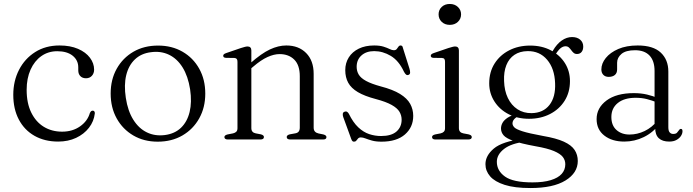

<svg xmlns="http://www.w3.org/2000/svg" viewBox="-20 -704 3495 969"><path d="M455 -352.5Q455 -334 443.8 -321.5Q432.5 -309 414 -309Q396 -309 385.5 -319.8Q375 -330.5 375 -349V-364Q375 -400 346.8 -422.8Q318.5 -445.5 269 -445.5Q223.5 -445.5 188.8 -421Q154 -396.5 134.2 -352.5Q114.5 -308.5 114.5 -250.5Q114.5 -183 137.8 -135.8Q161 -88.5 201.2 -64Q241.5 -39.5 293.5 -39.5Q346 -39.5 384 -66.2Q422 -93 433.5 -133.5Q437 -140.5 440.2 -143Q443.5 -145.5 448.5 -145.5Q454 -145.5 456.5 -141.2Q459 -137 458.5 -131.5Q454 -91.5 429 -59.2Q404 -27 364 -8.2Q324 10.5 273.5 10.5Q205.5 10.5 154.2 -18.5Q103 -47.5 75 -100.8Q47 -154 47 -225.5Q47 -295 76 -351.5Q105 -408 157.5 -441.2Q210 -474.5 280.5 -474.5Q334.5 -474.5 373.8 -457.5Q413 -440.5 434 -412.5Q455 -384.5 455 -352.5Z M778 -474Q847.5 -474 901.2 -443Q955 -412 985.5 -357.2Q1016 -302.5 1016 -231.5Q1016 -161.5 985.5 -106.8Q955 -52 901 -20.5Q847 11 776 11Q706.5 11 653 -20.2Q599.5 -51.5 569 -106.2Q538.5 -161 538.5 -232Q538.5 -302.5 569 -357Q599.5 -411.5 653.2 -442.8Q707 -474 778 -474ZM812.5 -22.5Q862 -29 893.5 -59.2Q925 -89.5 937 -139Q949 -188.5 939.5 -253Q929 -319.5 901.5 -363.8Q874 -408 832.8 -427.8Q791.5 -447.5 741.5 -440.5Q692.5 -434.5 660.8 -404.2Q629 -374 617 -324.5Q605 -275 615 -210Q625 -144 652.8 -99.8Q680.5 -55.5 721.5 -35.8Q762.5 -16 812.5 -22.5Z M1248.5 -449.5V-57.5Q1248.5 -46 1254.2 -39.5Q1260 -33 1270.5 -31L1296.5 -26Q1312 -22 1312 -12.5Q1312 0 1294 0H1130Q1121.5 0 1117 -3.2Q1112.5 -6.5 1112.5 -12Q1112.5 -17 1116.5 -20.2Q1120.5 -23.5 1128.5 -25.5L1156.5 -31Q1167 -33.5 1172.8 -39.5Q1178.5 -45.5 1178.5 -57V-392Q1178.5 -402 1174.8 -406.5Q1171 -411 1162.5 -411.5L1121 -412Q1113 -412.5 1109.8 -415.2Q1106.5 -418 1106.5 -422.5Q1106.5 -427 1110 -430.2Q1113.5 -433.5 1122.5 -436.5L1195.5 -461.5Q1208 -465.5 1216 -467.5Q1224 -469.5 1229.5 -469.5Q1239 -469.5 1243.8 -464.2Q1248.5 -459 1248.5 -449.5ZM1235.5 -349 1219.5 -364.5 1243.5 -385Q1299.5 -434.5 1342.2 -454.5Q1385 -474.5 1425 -474.5Q1487.5 -474.5 1525.2 -436.2Q1563 -398 1563 -331V-60Q1563 -47 1569.5 -40Q1576 -33 1587.5 -30.5L1612 -25.5Q1619.5 -23.5 1623.5 -20.2Q1627.5 -17 1627.5 -12Q1627.5 -6.5 1623.5 -3.2Q1619.5 0 1610.5 0H1445.5Q1427 0 1427 -12.5Q1427 -22 1442.5 -26L1470 -31Q1482 -33 1487.5 -40.2Q1493 -47.5 1493 -60V-319.5Q1493 -375.5 1465 -403.2Q1437 -431 1391 -431Q1363 -431 1330.2 -416.2Q1297.5 -401.5 1258.5 -368Z M1868.5 -446Q1828.5 -446 1804.2 -424.2Q1780 -402.5 1780 -367Q1780 -345 1790.5 -327.5Q1801 -310 1827.5 -295.5Q1854 -281 1901.5 -268Q1963 -252 1999 -229.8Q2035 -207.5 2050.2 -179.8Q2065.5 -152 2065.5 -119Q2065.5 -62 2023.8 -25.5Q1982 11 1905.5 11Q1877 11 1857.5 5.5Q1838 0 1824.8 -5.2Q1811.5 -10.5 1801.5 -10.5Q1792 -10.5 1787.2 -5Q1782.5 0.5 1778.2 5.8Q1774 11 1766.5 11Q1761.5 11 1758.5 8Q1755.5 5 1752.5 -3L1712 -114Q1709 -123.5 1710.2 -130.5Q1711.5 -137.5 1718.5 -140Q1725.5 -143 1731 -140Q1736.5 -137 1740.5 -130Q1762 -86 1788 -61.5Q1814 -37 1843.2 -27.2Q1872.5 -17.5 1903 -17.5Q1955 -17.5 1981 -40.2Q2007 -63 2007 -100Q2007 -121.5 1996 -140Q1985 -158.5 1956.5 -174.5Q1928 -190.5 1877 -204Q1820 -219 1786.2 -239Q1752.5 -259 1737.5 -286.2Q1722.5 -313.5 1722.5 -350Q1722.5 -386 1740.2 -414.2Q1758 -442.5 1790.8 -458.5Q1823.5 -474.5 1868.5 -474.5Q1897 -474.5 1915.8 -468.5Q1934.5 -462.5 1946.5 -456.5Q1958.5 -450.5 1967.5 -450.5Q1977.5 -450.5 1982.2 -456.5Q1987 -462.5 1991 -468.5Q1995 -474.5 2002 -474.5Q2006 -474.5 2009.2 -471.8Q2012.5 -469 2013.5 -462L2046.5 -357.5Q2050 -346 2049.8 -337.5Q2049.5 -329 2041.5 -326Q2034.5 -323.5 2029.2 -327.8Q2024 -332 2018.5 -342.5Q1992.5 -398 1952.2 -422Q1912 -446 1868.5 -446Z M2296 -449.5V-57.5Q2296 -46 2301.8 -39.5Q2307.5 -33 2318 -31L2344.5 -26Q2352.5 -24 2356.8 -20.8Q2361 -17.5 2361 -12Q2361 -6.5 2356.5 -3.2Q2352 0 2343 0H2177.5Q2169 0 2164.8 -3.2Q2160.5 -6.5 2160.5 -12Q2160.5 -17 2164.2 -20.2Q2168 -23.5 2176 -25.5L2204 -31Q2214.5 -33.5 2220.2 -39.5Q2226 -45.5 2226 -57V-392Q2226 -402 2222.5 -406.5Q2219 -411 2210 -411.5L2168.5 -412Q2160.5 -412.5 2157.2 -415.2Q2154 -418 2154 -422.5Q2154 -427 2157.5 -430.2Q2161 -433.5 2170 -436.5L2243 -461.5Q2256 -465.5 2264 -467.5Q2272 -469.5 2277 -469.5Q2286.5 -469.5 2291.2 -464.2Q2296 -459 2296 -449.5ZM2250 -578.5Q2225 -578.5 2209.2 -593.8Q2193.5 -609 2193.5 -631.5Q2193.5 -654 2209.2 -669Q2225 -684 2250 -684Q2275 -684 2291 -668.8Q2307 -653.5 2307 -631.5Q2307 -609 2291 -593.8Q2275 -578.5 2250 -578.5Z M2720 -18Q2649 -31 2616.5 -41.5Q2584 -52 2575.2 -61.8Q2566.5 -71.5 2566.5 -81Q2566.5 -93 2575.5 -103Q2584.5 -113 2606.5 -123.5L2590 -129.5Q2559 -121.5 2541.2 -109.5Q2523.5 -97.5 2516 -83.8Q2508.5 -70 2508.5 -55.5Q2508.5 -36.5 2521.5 -21.2Q2534.5 -6 2571.8 7.2Q2609 20.5 2682.5 34Q2743 44.5 2775.5 58.2Q2808 72 2820.5 88.2Q2833 104.5 2833 125Q2833 153 2814.8 173.5Q2796.5 194 2759.5 205.2Q2722.5 216.5 2667.5 216.5Q2570 216.5 2528.8 187.2Q2487.5 158 2487.5 112.5Q2487.5 76 2524.2 47.5Q2561 19 2633 11L2620 -3.5Q2514.5 10 2472.2 45.8Q2430 81.5 2430 124.5Q2430 158.5 2453.5 185.8Q2477 213 2527 229Q2577 245 2657 245Q2772 245 2834 206.8Q2896 168.5 2896 108.5Q2896 77 2880 52.8Q2864 28.5 2825.8 11Q2787.5 -6.5 2720 -18ZM2754.5 -422 2775 -416Q2795.5 -449.5 2808.2 -460Q2821 -470.5 2834 -470.5Q2844.5 -470.5 2851 -464.5Q2857.5 -458.5 2862.8 -451Q2868 -443.5 2874.8 -437.5Q2881.5 -431.5 2892 -431.5Q2907 -431.5 2915.2 -441.8Q2923.5 -452 2923.5 -469Q2923.5 -490.5 2908 -503.8Q2892.5 -517 2867 -517Q2840 -517 2815 -499.5Q2790 -482 2770.5 -448.5ZM2856.5 -294.5Q2856.5 -345.5 2830.8 -386Q2805 -426.5 2759.8 -450.2Q2714.5 -474 2655.5 -474Q2596.5 -474 2549.8 -450Q2503 -426 2476 -383.2Q2449 -340.5 2449 -283.5Q2449 -233.5 2475 -192.5Q2501 -151.5 2546.2 -128Q2591.5 -104.5 2650 -104.5Q2709 -104.5 2755.8 -128.5Q2802.5 -152.5 2829.5 -195.2Q2856.5 -238 2856.5 -294.5ZM2642.5 -446Q2703.5 -447 2741.2 -402.5Q2779 -358 2781.5 -284Q2784.5 -214.5 2753 -174.2Q2721.5 -134 2663 -133Q2622.5 -132.5 2591.8 -152.5Q2561 -172.5 2543.2 -209.2Q2525.5 -246 2524 -295Q2522 -341.5 2535.5 -375.2Q2549 -409 2576.2 -427.2Q2603.5 -445.5 2642.5 -446Z M3286.5 -59.5V-68.5L3283.5 -72.5V-345.5Q3283.5 -397 3258 -423.8Q3232.5 -450.5 3185 -450.5Q3138.5 -450.5 3116.5 -431.8Q3094.5 -413 3094.5 -387.5V-353.5Q3094.5 -335 3083 -325.5Q3071.5 -316 3052 -316Q3035 -316 3025 -326.2Q3015 -336.5 3015 -353.5Q3015 -383.5 3037.2 -411.2Q3059.5 -439 3100.5 -456.8Q3141.5 -474.5 3198.5 -474.5Q3276.5 -474.5 3314.8 -438.5Q3353 -402.5 3353 -343V-62Q3353 -43.5 3359.8 -35.8Q3366.5 -28 3377.5 -28Q3391 -28 3396.5 -34Q3402 -40 3406 -46Q3408 -49 3410.2 -51.2Q3412.5 -53.5 3416.5 -53.5Q3420.5 -53.5 3422.5 -50.5Q3424.5 -47.5 3424.5 -42Q3424.5 -30 3416.8 -18Q3409 -6 3394.2 2.2Q3379.5 10.5 3357.5 10.5Q3323 10.5 3304.8 -6.5Q3286.5 -23.5 3286.5 -59.5ZM2991 -103Q2991 -159.5 3041 -196.8Q3091 -234 3179 -234Q3215 -234 3245.5 -226.8Q3276 -219.5 3300 -209L3295 -187.5Q3271 -197 3245 -203.8Q3219 -210.5 3188.5 -210.5Q3130.5 -210.5 3098 -184.2Q3065.5 -158 3065.5 -113.5Q3065.5 -71 3091.2 -48Q3117 -25 3157 -25Q3196.5 -25 3233.5 -42.8Q3270.5 -60.5 3298 -95L3307.5 -77Q3276 -35 3229.2 -12.2Q3182.5 10.5 3130.5 10.5Q3069 10.5 3030 -19.8Q2991 -50 2991 -103Z"/></svg>

Font: Fraunces Light
Style: Regular
Weight: 300
Version: Version 1.000;[b76b70a41]